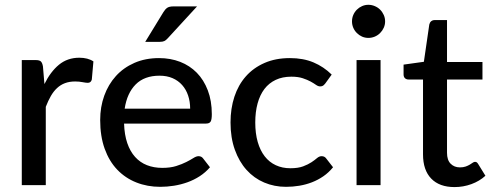

<svg xmlns="http://www.w3.org/2000/svg" viewBox="-20 -752 2001 780"><path d="M160.5 -410.5Q185 -460.5 219.5 -489Q254 -517.5 302.5 -517.5Q319 -517.5 333.8 -513.8Q348.5 -510 359.5 -502.5L353 -429Q349.5 -415.5 336.5 -415.5Q329.5 -415.5 315.5 -418.2Q301.5 -421 285.5 -421Q262 -421 244 -414.2Q226 -407.5 211.8 -394.2Q197.5 -381 186.5 -361.8Q175.5 -342.5 166 -318V0H68.5V-508H124.5Q140.5 -508 146.2 -502.2Q152 -496.5 154.5 -482Z M752.5 -310.5Q752.5 -339.5 744.2 -364Q736 -388.5 720 -406.5Q704 -424.5 681 -434.5Q658 -444.5 628 -444.5Q566.5 -444.5 531.2 -409Q496 -373.5 486.5 -310.5ZM833 -72.5Q815 -51.5 791.5 -36.2Q768 -21 741.5 -11.5Q715 -2 686.8 2.5Q658.5 7 631 7Q578.5 7 533.8 -10.8Q489 -28.5 456.2 -62.8Q423.5 -97 405.2 -147.8Q387 -198.5 387 -264.5Q387 -317.5 403.5 -363.2Q420 -409 450.8 -443Q481.5 -477 526 -496.5Q570.5 -516 626 -516Q672.5 -516 711.8 -500.8Q751 -485.5 779.5 -456.5Q808 -427.5 824.2 -385Q840.5 -342.5 840.5 -288Q840.5 -265.5 835.5 -257.8Q830.5 -250 817 -250H484Q485.5 -204.5 497 -170.8Q508.5 -137 528.8 -114.5Q549 -92 577 -81Q605 -70 639.5 -70Q672 -70 695.8 -77.5Q719.5 -85 736.8 -93.8Q754 -102.5 765.8 -110Q777.5 -117.5 786.5 -117.5Q798.5 -117.5 805 -108.5ZM780.5 -726 662 -597Q654.5 -588.5 647.5 -585.2Q640.5 -582 629 -582H570L644 -703Q651 -714.5 659.2 -720.2Q667.5 -726 685 -726Z M1301.5 -413Q1297 -407.5 1292.8 -404.2Q1288.5 -401 1280.5 -401Q1272.5 -401 1263.8 -407.2Q1255 -413.5 1241.8 -420.8Q1228.5 -428 1209.8 -434.2Q1191 -440.5 1163.5 -440.5Q1127.5 -440.5 1100 -427.5Q1072.5 -414.5 1054.2 -390.5Q1036 -366.5 1026.5 -332Q1017 -297.5 1017 -254.5Q1017 -210 1027 -175.2Q1037 -140.5 1055.5 -116.8Q1074 -93 1100.5 -80.8Q1127 -68.5 1159.5 -68.5Q1191 -68.5 1211.5 -76.2Q1232 -84 1245.5 -93Q1259 -102 1268 -109.8Q1277 -117.5 1286.5 -117.5Q1298.5 -117.5 1305 -108.5L1333 -72.5Q1315.5 -51 1293.8 -36Q1272 -21 1247.5 -11.5Q1223 -2 1196.2 2.5Q1169.5 7 1142 7Q1094.5 7 1053.2 -10.5Q1012 -28 981.8 -61.5Q951.5 -95 934 -143.8Q916.5 -192.5 916.5 -254.5Q916.5 -311 932.2 -359Q948 -407 978.8 -441.8Q1009.5 -476.5 1054.5 -496.2Q1099.5 -516 1157.5 -516Q1212 -516 1253.5 -498.5Q1295 -481 1327.5 -449Z M1526 -508V0H1428.5V-508ZM1544.5 -665Q1544.5 -651.5 1539 -639.2Q1533.5 -627 1524.2 -617.8Q1515 -608.5 1502.5 -603.2Q1490 -598 1476.5 -598Q1463 -598 1451 -603.2Q1439 -608.5 1429.8 -617.8Q1420.5 -627 1415.2 -639.2Q1410 -651.5 1410 -665Q1410 -679 1415.2 -691.2Q1420.5 -703.5 1429.8 -712.8Q1439 -722 1451 -727.2Q1463 -732.5 1476.5 -732.5Q1490 -732.5 1502.5 -727.2Q1515 -722 1524.2 -712.8Q1533.5 -703.5 1539 -691.2Q1544.5 -679 1544.5 -665Z M1826.5 8Q1765 8 1731.8 -26.5Q1698.5 -61 1698.5 -125V-429H1639.5Q1631 -429 1625.2 -434.2Q1619.5 -439.5 1619.5 -450V-489.5L1702 -501L1724 -652.5Q1726 -661 1731.8 -665.8Q1737.5 -670.5 1746.5 -670.5H1796V-500H1940V-429H1796V-131.5Q1796 -101.5 1810.8 -86.8Q1825.5 -72 1848.5 -72Q1862 -72 1871.8 -75.5Q1881.5 -79 1888.5 -83.2Q1895.5 -87.5 1900.5 -91Q1905.5 -94.5 1909.5 -94.5Q1914.5 -94.5 1917.2 -92.2Q1920 -90 1923 -85L1952 -38Q1928 -16 1895 -4Q1862 8 1826.5 8Z"/></svg>

Font: LatoLatin Medium
Style: Regular
Weight: 500
Designer: Lukasz Dziedzic with Adam Twardoch and Botio Nikoltchev
Foundry: tyPoland Lukasz Dziedzic
Version: Version 2.015; 2015-08-06; http://www.latofonts.com/